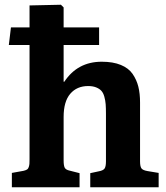

<svg xmlns="http://www.w3.org/2000/svg" viewBox="-20 -786 697 806"><path d="M29.8 0V-60.1L78.1 -68.8Q87.4 -70.8 93 -74.2Q98.6 -77.6 100.8 -85Q103 -92.3 103.5 -98.1Q104 -104 104 -117.2V-597.2H17.1L25.9 -670.9H104V-763.2L235.8 -766.1L247.1 -754.9V-670.9H396V-597.2H247.1V-442.9H250Q305.7 -526.9 407.2 -526.9Q454.6 -526.9 487.3 -513.4Q520 -500 536.9 -475.3Q553.7 -450.7 560.8 -421.9Q567.9 -393.1 567.9 -356V-108.9Q567.9 -87.9 573.5 -79.6Q579.1 -71.3 599.1 -67.9L646 -60.1V0H358.9V-59.1L395 -66.9Q413.6 -70.3 419.2 -78.9Q424.8 -87.4 424.8 -108.9V-309.1Q424.8 -332.5 423.6 -348.4Q422.4 -364.3 418 -380.1Q413.6 -396 405.5 -404.8Q397.5 -413.6 383.5 -419.2Q369.6 -424.8 350.1 -424.8Q302.7 -424.8 274.9 -392.3Q247.1 -359.9 247.1 -294.9V-112.8Q247.1 -90.8 251.7 -82Q256.3 -73.2 272 -69.8L314 -59.1V0Z"/></svg>

Font: Literata Book
Style: Bold
Weight: 700
Designer: Latin by Veronika Burian and Jose Scaglione. Greek by Irene Vlachou. Cyrillic by Vera Evstafieva
Foundry: TypeTogether
Version: Version 2.003;PS 002.003;hotconv 1.0.88;makeotf.lib2.5.64775